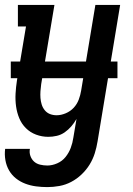

<svg xmlns="http://www.w3.org/2000/svg" viewBox="-24 -550 544 783"><path d="M169 213Q146 213 123 210Q100 207 79 199Q58 191 41 177.5Q24 164 13 145Q2 126 -2 103Q-6 80 -3 57H98Q95 72 100 86Q105 100 115 109Q125 118 139.5 121.5Q154 125 169 125Q189 125 209.5 116Q230 107 243.5 90Q257 73 264.5 53Q272 33 275 12L288 -65Q279 -49 267 -35Q255 -21 240 -10.5Q225 0 207.5 4Q190 8 173 8Q147 8 123 -1Q99 -10 81.5 -27.5Q64 -45 54.5 -68Q45 -91 41.5 -116.5Q38 -142 39.5 -168.5Q41 -195 45 -221L82 -442H49V-530H198L144 -207Q142 -193 141 -178.5Q140 -164 141 -150.5Q142 -137 146 -124Q150 -111 158.5 -100.5Q167 -90 179.5 -85Q192 -80 207 -80Q225 -80 244 -88Q263 -96 276.5 -110.5Q290 -125 297 -143.5Q304 -162 307 -181L365 -530H466L374 26Q370 51 362.5 75Q355 99 341.5 121Q328 143 308.5 161.5Q289 180 266 192Q243 204 218 208.5Q193 213 169 213ZM20 -231V-299H455V-231Z"/></svg>

Font: Iosevka Slab Semibold
Style: Italic
Weight: 600
Italic angle: -9°
Monospace: yes
Designer: Belleve Invis
Foundry: Belleve Invis
Version: Version 11.1.1; ttfautohint (v1.8.3)